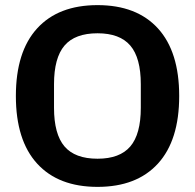

<svg xmlns="http://www.w3.org/2000/svg" viewBox="-20 -720 762 750"><path d="M42 -345Q42 -518 125 -609Q208 -700 361 -700Q514 -700 597 -609Q680 -518 680 -345Q680 -172 597 -81Q514 10 361 10Q208 10 125 -81Q42 -172 42 -345ZM361 -100Q448 -100 489 -148Q530 -196 530 -299V-391Q530 -494 489 -542Q448 -590 361 -590Q273 -590 232 -542Q191 -494 191 -391V-299Q191 -196 232 -148Q273 -100 361 -100Z"/></svg>

Font: Mozilla Text BETA
Style: Bold
Weight: 700
Designer: Studio DRAMA
Foundry: Studio DRAMA
Version: Version 0.100